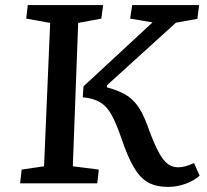

<svg xmlns="http://www.w3.org/2000/svg" viewBox="-20 -720 813 754"><path d="M639 14Q595 14 563.5 -2.5Q532 -19 506.5 -61.5Q481 -104 455 -182Q435 -239 417 -271Q399 -303 373 -318.5Q347 -334 305 -338L308 -381L579 -632L491 -647L499 -700H762L755 -646L671 -631L400 -385V-377Q441 -366 470 -350Q499 -334 520 -305Q541 -276 559 -227Q583 -160 602 -124.5Q621 -89 639 -76Q657 -63 680 -63Q707 -63 742 -80L764 -30Q741 -10 708 2Q675 14 639 14ZM59 0 65 -54 153 -67 177 -630 83 -647 89 -700H385L378 -647L287 -630L266 -67L368 -54L362 0Z"/></svg>

Font: Literata 7pt Medium
Style: Italic
Weight: 500
Italic angle: -2°
Designer: Latin by Veronika Burian and Jose Scaglione. Greek by Irene Vlachou. Cyrillic by Vera Evstafieva
Foundry: TypeTogether
Version: Version 3.002